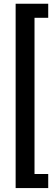

<svg xmlns="http://www.w3.org/2000/svg" viewBox="-20 -836 286 1013"><path d="M234.4 -742.2Q216.8 -742.2 162.1 -742.2Q162.1 -536.1 162.1 82Q180.7 82 234.4 82Q234.4 100.6 234.4 156.2Q191.4 156.2 62.5 156.2Q62.5 106.4 62.5 21.5Q62.5 -135.7 62.5 -412.1Q62.5 -512.7 62.5 -816.4Q105.5 -816.4 234.4 -816.4Q234.4 -797.9 234.4 -742.2Z"/></svg>

Font: Noto Sans Hebrew DECATHLON 
Style: Regular
Weight: 400
Designer: Monotype Design team
Version: Version 1.03 uh